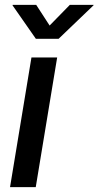

<svg xmlns="http://www.w3.org/2000/svg" viewBox="-20 -764 402 784"><path d="M21 0 108.4 -529.3H213.4L126 0ZM127.9 -744.1 182.6 -659.7 265.1 -744.1H362.3L361.8 -742.2L219.2 -605.5H126.5L31.2 -742.2L31.7 -744.1Z"/></svg>

Font: Inter 24pt Medium
Style: Italic
Weight: 500
Italic angle: -9.3988°
Designer: Rasmus Andersson
Foundry: rsms
Version: Version 4.001;git-66647c0bb